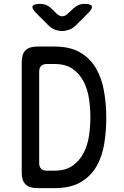

<svg xmlns="http://www.w3.org/2000/svg" viewBox="-20 -970 640 990"><path d="M172 0Q131 0 111.5 -19.5Q92 -39 92 -80V-650Q92 -691 111.5 -710.5Q131 -730 172 -730H261Q341 -730 392.5 -700Q444 -670 474 -619.5Q504 -569 516 -502Q528 -435 528 -361Q528 -294 517.5 -229Q507 -164 478 -113Q449 -62 396.5 -31Q344 0 261 0ZM182 -130Q182 -110 192 -100Q202 -90 222 -90H261Q319 -90 355 -116Q391 -142 411.5 -182Q432 -222 439 -270.5Q446 -319 446 -365Q446 -412 439 -460.5Q432 -509 411.5 -549Q391 -589 355 -614.5Q319 -640 261 -640H222Q202 -640 192 -630Q182 -620 182 -600ZM187 -950Q204 -950 218.5 -944Q233 -938 245 -926L272 -900Q286 -886 301 -886Q316 -886 330 -900L359 -927Q371 -938 385 -944Q399 -950 416 -950Q449 -950 453.5 -938Q458 -926 435 -903L371 -839Q356 -824 336.5 -817Q317 -810 300 -810Q283 -810 264 -817Q245 -824 230 -839L167 -902Q143 -926 148 -938Q153 -950 187 -950Z"/></svg>

Font: Maple Mono
Style: Regular
Weight: 400
Monospace: yes
Designer: subframe7536
Version: Version 7.300